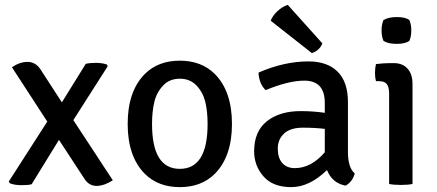

<svg xmlns="http://www.w3.org/2000/svg" viewBox="-20 -755 1792 788"><path d="M332 -493Q348 -497 374 -497Q400 -497 419 -490L422 -483L281 -262L443 -15Q407 8 376 8Q345 8 326 -22L222 -181L110 1Q98 5 68.5 5Q39 5 20 -3L16 -10L174 -256L29 -479Q61 -501 93 -501Q125 -501 145 -472L234 -335Z M862 -451Q932 -380 932 -246.5Q932 -113 862 -42Q807 13 718 13Q629 13 574 -42Q504 -113 504 -246.5Q504 -380 574 -451Q629 -506 718 -506Q807 -506 862 -451ZM604 -246Q604 -62 718 -62Q832 -62 832 -246Q832 -298 822.5 -337Q813 -376 786.5 -404Q760 -432 718 -432Q676 -432 649.5 -404Q623 -376 613.5 -337Q604 -298 604 -246Z M1436 -43Q1426 -8 1398 7Q1343 -4 1322 -57Q1250 13 1175 13Q1100 13 1061.5 -31Q1023 -75 1023 -134Q1023 -216 1075.5 -257.5Q1128 -299 1214 -299Q1265 -299 1313 -292V-333Q1313 -424 1229 -424Q1164 -424 1070 -385Q1043 -412 1041 -457Q1146 -503 1246 -503Q1323 -503 1365.5 -461Q1408 -419 1408 -336V-131Q1408 -67 1436 -43ZM1190 -65Q1257 -65 1313 -130V-226Q1274 -231 1223 -231Q1172 -231 1146 -207Q1120 -183 1120 -145Q1120 -107 1138.5 -86Q1157 -65 1190 -65ZM1161 -735 1303 -577Q1292 -548 1260 -537L1091 -670Q1099 -691 1119 -709.5Q1139 -728 1161 -735Z M1673 -411V0Q1656 4 1625 4Q1594 4 1577 0V-371Q1577 -398 1567.5 -410Q1558 -422 1534 -422H1523Q1519 -437 1519 -456Q1519 -475 1523 -492Q1555 -496 1583 -496H1596Q1632 -496 1652.5 -473.5Q1673 -451 1673 -411ZM1554 -673Q1575 -685 1609 -685Q1643 -685 1660 -673Q1668 -655 1668 -630Q1668 -605 1660 -587Q1643 -575 1608 -575Q1573 -575 1554 -587Q1546 -605 1546 -630Q1546 -655 1554 -673Z"/></svg>

Font: Signika Negative
Style: Regular
Weight: 400
Designer: Anna Giedrys
Foundry: Anna Giedrys
Version: Version 1.001